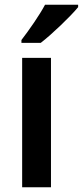

<svg xmlns="http://www.w3.org/2000/svg" viewBox="-20 -786 348 806"><path d="M308 -756V-766H169C145 -721 103 -661 70 -618V-606H151C199 -643 277 -718 308 -756ZM194 0V-543H73V0Z"/></svg>

Font: Noto Sans Devanagari UI SemiCondensed SemiBold
Style: Regular
Weight: 600
Width: 4
Designer: Jelle Bosma - Monotype Design Team
Foundry: Monotype Imaging Inc.
Version: Version 2.004